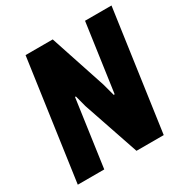

<svg xmlns="http://www.w3.org/2000/svg" viewBox="-158 -819 923 952"><g transform="rotate(-30 303.5 -343.0)"><path d="M18 0 115 -686H270.5L376 -367L395 -296.5L400.5 -297L455.5 -686H607L510 0H354L245.5 -319L228.5 -384L223.5 -383L169.5 0Z"/></g></svg>

Font: Chivo Mono Medium
Style: Italic
Weight: 500
Italic angle: -8.05°
Monospace: yes
Designer: Hector Gatti
Foundry: Omnibus-Type
Version: Version 1.008